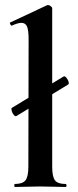

<svg xmlns="http://www.w3.org/2000/svg" viewBox="-20 -745 311 765"><path d="M46 -283Q41 -280 35 -287Q29 -294 26.5 -303.5Q24 -313 27 -315L233 -440Q238 -443 244 -436Q250 -429 253 -420Q256 -411 251 -408ZM39 0Q37 0 37 -6Q37 -12 39 -12Q70 -12 81.5 -26.5Q93 -41 93 -81L94 -589Q94 -623 88 -638.5Q82 -654 65 -654Q52 -654 27 -643Q24 -642 21 -648Q18 -654 20 -655L167 -724Q169 -725 171 -725Q176 -725 182 -720.5Q188 -716 188 -712V-81Q188 -41 199 -26.5Q210 -12 241 -12Q245 -12 245 -6Q245 0 241 0Q222 0 195.5 -1Q169 -2 140 -2Q111 -2 85 -1Q59 0 39 0Z"/></svg>

Font: Cormorant Light
Style: Bold
Weight: 700
Version: Version 4.000